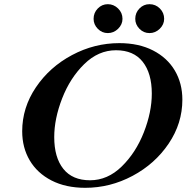

<svg xmlns="http://www.w3.org/2000/svg" viewBox="-20 -889 891 917"><path d="M86 -262Q86 -375 151.5 -472Q217 -569 324 -626Q431 -683 550 -683Q643 -683 711 -648Q779 -613 815 -552Q851 -491 851 -413Q851 -300 785.5 -203Q720 -106 613 -49Q506 8 387 8Q294 8 226 -27Q158 -62 122 -123Q86 -184 86 -262ZM705 -442Q705 -539 661.5 -594Q618 -649 534 -649Q450 -649 382.5 -583Q315 -517 277 -419.5Q239 -322 239 -234Q239 -137 282.5 -82.5Q326 -28 410 -28Q494 -28 561.5 -94Q629 -160 667 -257Q705 -354 705 -442ZM427 -799Q427 -828 447 -848.5Q467 -869 495 -869Q523 -869 544 -848.5Q565 -828 565 -799Q565 -772 544 -751.5Q523 -731 495 -731Q467 -731 447 -751.5Q427 -772 427 -799ZM626 -799Q626 -828 646 -848.5Q666 -869 694 -869Q723 -869 743.5 -848.5Q764 -828 764 -799Q764 -772 743 -751.5Q722 -731 694 -731Q666 -731 646 -751.5Q626 -772 626 -799Z"/></svg>

Font: Ibarra Real Nova
Style: Bold Italic
Weight: 700
Italic angle: -22°
Designer: Jose Maria Ribagorda & Octavio Pardo
Foundry: Octavio Pardo
Version: Version 1.014